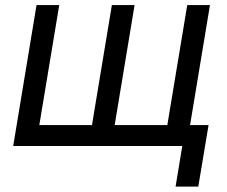

<svg xmlns="http://www.w3.org/2000/svg" viewBox="-20 -562 873 739"><path d="M120.6 -542.5H208L131.3 -80.6H334L410.6 -542.5H498L421.4 -80.6H624L700.7 -542.5H788.1L698.2 0H30.8ZM655.8 156.2 681.6 0H645.5L658.2 -80.6H782.7L743.2 156.2Z"/></svg>

Font: Inter 16pt
Style: Italic
Weight: 400
Italic angle: -9.3988°
Version: Version 4.001;git-66647c0bb